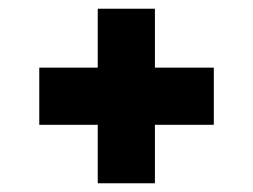

<svg xmlns="http://www.w3.org/2000/svg" viewBox="-20 -473 580 440"><path d="M204 -53V-187H70V-318H204V-453H335V-318H470V-187H335V-53Z"/></svg>

Font: Saira ExtraBold
Style: Regular
Weight: 800
Designer: Hector Gatti with collaboration of the Omnibus-Type team
Foundry: Omnibus-Type
Version: Version 1.100; ttfautohint (v1.8.3)